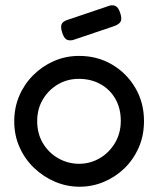

<svg xmlns="http://www.w3.org/2000/svg" viewBox="-20 -692 600 728"><path d="M282 16Q233 16 188.5 -3Q144 -22 109 -55.5Q74 -89 54 -134Q34 -179 34 -232Q34 -284 53 -328.5Q72 -373 106 -407Q140 -441 184.5 -460.5Q229 -480 280 -480Q349 -480 404.5 -447.5Q460 -415 493 -359Q526 -303 526 -233Q526 -178 506 -132.5Q486 -87 452 -54Q418 -21 374 -2.5Q330 16 282 16ZM280 -71Q322 -71 358 -92Q394 -113 416 -150Q438 -187 438 -234Q438 -281 417.5 -317Q397 -353 361 -373Q325 -393 279 -393Q235 -393 199.5 -372Q164 -351 142.5 -315Q121 -279 121 -233Q121 -185 143 -148.5Q165 -112 201.5 -91.5Q238 -71 280 -71ZM256 -540Q240 -537 231 -543Q222 -549 216 -568Q209 -589 213.5 -600Q218 -611 237 -617L397 -671Q412 -674 421 -667.5Q430 -661 436 -642Q443 -621 437.5 -610.5Q432 -600 413 -593Z"/></svg>

Font: Fredoka Light
Style: Regular
Weight: 400
Version: Version 2.001